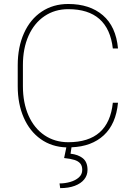

<svg xmlns="http://www.w3.org/2000/svg" viewBox="-20 -741 688 978"><path d="M554.7 -217.8H581.1Q570.8 -109.4 508.8 -52Q446.8 5.4 344.2 9.3L339.4 42Q377.4 45.9 401.6 64.9Q425.8 84 425.8 124.5Q425.8 151.9 408.9 172.9Q392.1 193.8 360.6 205.6Q329.1 217.3 286.6 217.3L283.2 193.4Q311 193.4 337.6 185.8Q364.3 178.2 381.6 162.8Q398.9 147.5 398.9 124.5Q398.9 103.5 388.7 91.6Q378.4 79.6 358.9 73.5Q339.4 67.4 306.6 64L317.9 9.8Q243.2 7.3 187.3 -32.5Q131.3 -72.3 100.8 -142.1Q70.3 -211.9 70.3 -302.2V-408.7Q70.3 -501 102.1 -571.8Q133.8 -642.6 192.1 -681.6Q250.5 -720.7 327.6 -720.7Q437 -720.7 503.9 -663.3Q570.8 -606 581.1 -494.1H554.7Q531.7 -694.3 327.6 -694.3Q259.3 -694.3 206.8 -658.9Q154.3 -623.5 125.5 -559.1Q96.7 -494.6 96.7 -409.7V-302.2Q96.7 -216.8 125.5 -152.1Q154.3 -87.4 206.8 -52Q259.3 -16.6 327.6 -16.6Q534.2 -16.6 554.7 -217.8Z"/></svg>

Font: Mardoto Thin
Style: Regular
Weight: 250
Designer: Christian Robertson, Vahan Hovhannisyan
Foundry: Google
Version: Version 1.000